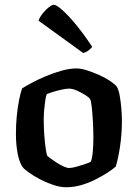

<svg xmlns="http://www.w3.org/2000/svg" viewBox="-20 -788 580 808"><path d="M259 0Q233 0 203.5 -10Q174 -20 147.5 -34Q121 -48 101.5 -62Q82 -76 76 -84Q62 -102 54.5 -140.5Q47 -179 47 -224Q47 -263 50.5 -299Q54 -335 60 -365.5Q66 -396 73 -416Q87 -425 113 -439Q139 -453 172 -467Q205 -481 239 -490.5Q273 -500 302 -500Q321 -500 346 -492Q371 -484 397 -472.5Q423 -461 443 -447.5Q463 -434 471 -424Q479 -412 483.5 -387Q488 -362 490.5 -333Q493 -304 493 -279Q493 -223 485 -170.5Q477 -118 467 -87Q455 -76 432.5 -61.5Q410 -47 381.5 -32.5Q353 -18 321.5 -9Q290 0 259 0ZM271 -81Q282 -81 300.5 -86Q319 -91 336.5 -97Q354 -103 362 -107Q368 -121 370.5 -150Q373 -179 373 -208Q373 -240 371 -276Q369 -312 366 -339Q363 -366 359 -371Q356 -377 340.5 -387Q325 -397 305.5 -406Q286 -415 270 -415Q259 -415 240.5 -411Q222 -407 204 -401.5Q186 -396 177 -392Q173 -383 170.5 -365.5Q168 -348 166 -327Q164 -306 164 -286Q164 -251 166.5 -218Q169 -185 172.5 -161.5Q176 -138 179 -132Q182 -129 193 -121Q204 -113 218.5 -103.5Q233 -94 247.5 -87.5Q262 -81 271 -81ZM330 -565 142 -701Q148 -717 160 -732Q172 -747 185.5 -757.5Q199 -768 207 -768Q217 -768 242 -746Q267 -724 300 -684Q333 -644 368 -591Q364 -585 353.5 -576.5Q343 -568 330 -565Z"/></svg>

Font: Texturina 12pt SemiBold
Style: Regular
Weight: 600
Designer: Guillermo Torres Carreño
Foundry: Omnibus-Type
Version: Version 1.002